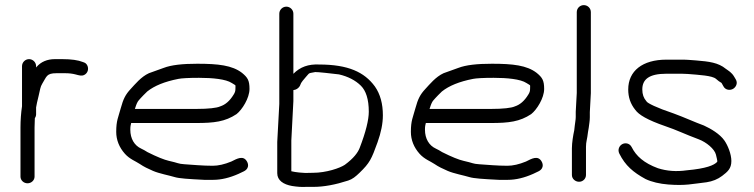

<svg xmlns="http://www.w3.org/2000/svg" viewBox="-20 -714 2946 750"><path d="M66 -298.9C62.2 -273.7 60 -244.4 60 -216.6V-24.1C60 -9.8 72.5 2 87.5 2C102.5 2 115 -9.8 115 -24V-215.8C115 -227.6 115.3 -238.7 116 -249.2L116 -249.5V-251.8C118.2 -254.8 121 -261.5 121 -266.9V-294.4C122.6 -304.3 125.8 -319.7 130.7 -338.8C136.8 -363.2 136.9 -374.3 145.2 -387.4C162.4 -414.5 160.8 -428 200.5 -428H235C249.7 -428 263.1 -426.4 275.3 -423.2C288.6 -419.7 298.8 -416.2 309.1 -421.3C324 -428.8 327.1 -446.2 321 -458.3C317.9 -464.4 314.5 -468.5 303.8 -471.7C285.4 -479.2 258.1 -483 223.7 -483H194.5C164.8 -483 139.9 -472.8 122.4 -452C121.8 -451.3 121.6 -451.1 121 -450.3V-455.5C121 -470.5 108.5 -483 93.5 -483C78.5 -483 66 -470.5 66 -455.5Z M518.2 -317C520.6 -321.1 532.9 -335.2 555.2 -356.7C583.2 -379 623 -395.3 677 -405.9C688.8 -408.3 716.6 -410 757.4 -410C809.7 -410 862.3 -405.1 885.5 -389.7C903 -377.7 899.6 -386.7 899.6 -366C899.6 -358.6 897.6 -352 892.7 -344.6C877.2 -319 859.5 -304.7 840.3 -298.5L839.5 -298.2L838.8 -297.9C826.4 -292.5 795.2 -288.5 746.6 -288.5L506.9 -288.5C509.9 -298.4 513.5 -308.9 518.2 -317ZM746.6 -233.5C816.5 -233.5 859.3 -238.6 903.9 -268.2C925.8 -285.2 954.6 -330.9 954.6 -366.5C954.6 -399.8 947.5 -411.2 925.3 -429.4C887 -458.9 832.3 -465 750.6 -465C692.8 -465 649.2 -460.3 619.1 -448.7C599.8 -441.7 580.7 -434.8 561.8 -428.1C530.8 -414 507.1 -384.2 490.6 -366.6C469.8 -344.3 461.6 -327.4 451.7 -291.3C442 -255.2 434 -243.6 434 -199C434 -167.2 445.7 -138.2 468 -113.2C486.9 -92.1 509.9 -84.4 526.5 -73.2C542.2 -62.5 557.5 -55.3 577.9 -46.4C601.1 -36.2 642.6 -28.4 662.7 -22.2C679.7 -17 715.3 -14.6 777.9 -11.5L778.5 -11.5H812.8C844.2 -11.5 877.7 -19.7 911.6 -34.8L932.6 -44.8C939.6 -48.3 946 -53.6 948.3 -62.2C950.2 -69.5 948.3 -76.7 945.1 -82.5C930.6 -109 905.3 -93.9 883.5 -83C856.7 -72 832.6 -66.5 811.1 -66.5C771.3 -66.5 732.7 -70.3 700.8 -72.4C674.3 -74.2 677.6 -77.4 639.4 -85.8C622 -89.7 593.4 -101 556.1 -119.8C547.7 -125.2 539.7 -129.7 531.7 -133.4C505.1 -145.5 489 -172.1 489 -207.5C489 -220.3 490.4 -225.4 492.4 -233.5Z M1118 -165.2 1126 -319.2V-362C1126.9 -362.1 1131.6 -363 1134.1 -363.9C1142 -366.8 1147.5 -372.1 1151 -377.9L1151.4 -378.6L1156.3 -389.8C1158.3 -393.3 1164.6 -401.9 1173.7 -412C1191.6 -431.7 1181.9 -426.5 1211.3 -432.5C1219.9 -433.1 1275.4 -426.9 1304.1 -423.4C1338.6 -415.5 1368.6 -400.4 1390 -378.9C1409.4 -359.5 1420.6 -326.5 1420.6 -277.5C1420.6 -246.1 1409 -198.4 1384.8 -135.8C1378 -118.4 1362.1 -96.1 1327 -70.3C1307.9 -57.4 1254.3 -39 1202.7 -39C1191.5 -39 1181.9 -38.8 1172.4 -38.4C1167.4 -38.2 1132.8 -40.9 1118 -45.1ZM1071 -660.5V-307.9L1063 -159.4V-37.6C1063 -9.2 1087.1 6.5 1120.8 12.5C1141.7 15.8 1158.7 17 1175.6 16H1204.1C1245.1 16 1290.3 7.5 1340 -8.7C1356.6 -14 1369 -24.1 1384.4 -39C1424.6 -77.9 1431 -92.2 1454.8 -158.2C1468.5 -196.4 1475.6 -231.5 1475.6 -263.5C1475.6 -308.4 1465.6 -346.1 1444.4 -376.3C1403 -433 1339.3 -461.7 1227.7 -462C1184.8 -464.2 1152.3 -452.5 1126 -425.7V-660.5C1126 -675.5 1113.5 -688 1098.5 -688C1083.5 -688 1071 -675.5 1071 -660.5Z M1669.2 -317C1671.6 -321.1 1683.9 -335.2 1706.2 -356.7C1734.2 -379 1774 -395.3 1828 -405.9C1839.8 -408.3 1867.6 -410 1908.4 -410C1960.7 -410 2013.3 -405.1 2036.5 -389.7C2054 -377.7 2050.6 -386.7 2050.6 -366C2050.6 -358.6 2048.6 -352 2043.7 -344.6C2028.2 -319 2010.5 -304.7 1991.3 -298.5L1990.5 -298.2L1989.8 -297.9C1977.4 -292.5 1946.2 -288.5 1897.6 -288.5L1657.9 -288.5C1660.9 -298.4 1664.5 -308.9 1669.2 -317ZM1897.6 -233.5C1967.5 -233.5 2010.3 -238.6 2054.9 -268.2C2076.8 -285.2 2105.6 -330.9 2105.6 -366.5C2105.6 -399.8 2098.5 -411.2 2076.3 -429.4C2038 -458.9 1983.3 -465 1901.6 -465C1843.8 -465 1800.2 -460.3 1770.1 -448.7C1750.8 -441.7 1731.7 -434.8 1712.8 -428.1C1681.8 -414 1658.1 -384.2 1641.6 -366.6C1620.8 -344.3 1612.6 -327.4 1602.7 -291.3C1593 -255.2 1585 -243.6 1585 -199C1585 -167.2 1596.7 -138.2 1619 -113.2C1637.9 -92.1 1660.9 -84.4 1677.5 -73.2C1693.2 -62.5 1708.5 -55.3 1728.9 -46.4C1752.1 -36.2 1793.6 -28.4 1813.7 -22.2C1830.7 -17 1866.3 -14.6 1928.9 -11.5L1929.5 -11.5H1963.8C1995.2 -11.5 2028.7 -19.7 2062.6 -34.8L2083.6 -44.8C2090.6 -48.3 2097 -53.6 2099.3 -62.2C2101.2 -69.5 2099.3 -76.7 2096.1 -82.5C2081.6 -109 2056.3 -93.9 2034.5 -83C2007.7 -72 1983.6 -66.5 1962.1 -66.5C1922.3 -66.5 1883.7 -70.3 1851.8 -72.4C1825.3 -74.2 1828.6 -77.4 1790.4 -85.8C1773 -89.7 1744.4 -101 1707.1 -119.8C1698.7 -125.2 1690.7 -129.7 1682.7 -133.4C1656.1 -145.5 1640 -172.1 1640 -207.5C1640 -220.3 1641.4 -225.4 1643.4 -233.5Z M2269 -30.5V-140.3C2269 -161.2 2273.5 -167.3 2276.9 -198.5L2279.9 -215.9L2279.9 -216.2C2281.1 -227.8 2284 -241.1 2284 -256V-275.9L2288 -350.1V-666.5C2288 -682.1 2275.5 -694 2260.5 -694C2245.5 -694 2233 -682.1 2233 -666.5V-350.7L2229 -277.5V-257C2229 -246.1 2226.4 -235.6 2225.1 -222.5L2223.1 -204.9C2219.1 -187.1 2214 -156.3 2214 -134.6V-30.5C2214 -15.5 2227.1 -4 2242 -4C2257.8 -4 2269 -16.6 2269 -30.5Z M2461.5 -284.9C2475.2 -265.7 2508.4 -245.5 2578.7 -221.2C2622.4 -206.6 2655.3 -189.9 2709.7 -169.7C2739.2 -158.6 2771.2 -132.1 2776.6 -110.1C2779.9 -96.9 2781.7 -88.3 2781.9 -85.8C2781.9 -84.8 2781.9 -84 2781.6 -81.8C2769.4 -68.4 2738.1 -55.6 2664.3 -48.9L2663.7 -48.8L2663.1 -48.8C2622.3 -42.9 2585.1 -45.7 2550 -56.9C2495.4 -77 2465 -104.4 2447.6 -139.1C2439.7 -154.9 2422.4 -157.2 2410.8 -151C2399.3 -144.9 2391.5 -129.5 2399.3 -113.9C2422.6 -67.3 2453.2 -41.1 2501.4 -14.8C2525.6 -3.1 2557.2 4.1 2590.3 6.7C2658.7 12 2683.1 4.4 2740.3 -2.1C2763.3 -5.6 2783.8 -13.9 2801 -27C2822.1 -43.1 2836.9 -55.3 2836.9 -85C2836.9 -112.3 2822.8 -146.5 2809.6 -165.3C2791.7 -190.9 2756.6 -211.4 2729.7 -223.7C2696 -235.8 2651.1 -256.5 2611.5 -270.8C2543.6 -293.4 2509.7 -311.2 2506.1 -317.1L2505.5 -318L2504.9 -318.7C2494.3 -330.8 2489 -345.5 2489 -364.5C2489 -403.4 2514.3 -426 2583.2 -426H2642.9C2650.5 -426 2658.2 -425.7 2665.9 -425.1C2712 -421.4 2762.3 -418.6 2776.6 -406.1C2784.8 -398.9 2791.3 -393.9 2798.4 -390.1C2798.5 -389.9 2799.3 -388.9 2800.4 -386.7L2805.4 -377.7C2813.6 -361.1 2832.4 -360.4 2843.5 -366.9C2854.1 -373 2863.4 -388.4 2854.1 -403.9L2848.2 -413.9C2837.9 -431.5 2825.7 -437.4 2815.1 -445.3C2785.9 -469.3 2750.5 -473.7 2699.5 -477.9L2673.1 -479.9C2663.6 -480.7 2653.6 -481 2642.9 -481H2583.2C2489.7 -481 2434 -436.9 2434 -364.5C2434 -334.4 2442.6 -308.4 2461.5 -284.9Z"/></svg>

Font: MewTooHand
Style: BdWide
Weight: 400
Designer: Mew Too, Robert Jablonski
Version: Version 0.77